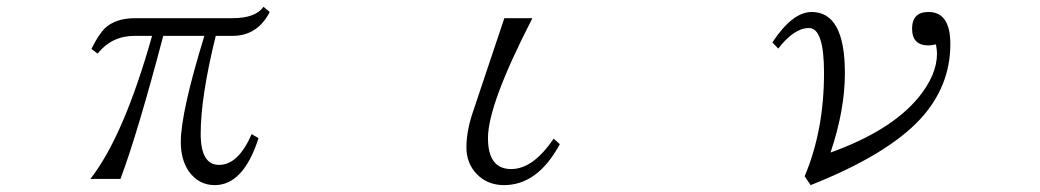

<svg xmlns="http://www.w3.org/2000/svg" viewBox="-20 -577 3040 561"><path d="M247.1 -434.1Q268.1 -476.1 286.1 -494.1Q317.4 -523.9 375 -523.9H660.2Q726.1 -523.9 750 -557.1L768.1 -542Q732.4 -472.2 659.2 -472.2H610.4Q566.4 -294.4 566.4 -186Q566.4 -95.2 620.1 -95.2Q676.3 -95.2 715.3 -185.1L735.4 -173.3Q691.4 -36.1 607.4 -36.1Q560.1 -36.1 531.2 -77.1Q508.3 -110.8 508.3 -162.1Q508.3 -248.5 577.1 -472.2H457Q381.8 -187 332 -54.2H244.1Q341.8 -179.2 424.3 -472.2H373Q306.6 -472.2 265.1 -420.4Z M1453.6 -523.9H1535.6Q1405.8 -271.5 1405.8 -173.8Q1405.8 -83 1473.6 -83Q1537.6 -83 1597.7 -171.9L1615.7 -155.8Q1551.3 -36.1 1452.6 -36.1Q1404.3 -36.1 1372.6 -68.8Q1342.8 -100.6 1342.8 -146Q1342.8 -191.4 1359.9 -244.1Z M2236.8 -453.1Q2295.4 -542 2351.6 -542Q2448.7 -542 2448.7 -363.3Q2448.7 -255.9 2406.7 -131.3Q2582.5 -194.3 2663.6 -292Q2717.8 -358.4 2717.8 -420.4Q2717.8 -429.7 2714.8 -447.3Q2700.2 -444.3 2692.9 -444.3Q2645 -444.3 2645 -493.2Q2645 -542 2692.9 -542Q2756.8 -542 2756.8 -448.2Q2756.8 -324.7 2668.9 -229Q2571.8 -124.5 2348.6 -36.1L2331.1 -62Q2387.7 -195.8 2387.7 -364.3Q2387.7 -495.1 2343.8 -495.1Q2300.3 -495.1 2253.9 -435.1Z"/></svg>

Font: I.Ming
Style: Regular
Weight: 400
Designer: Ichiten Fonts Project
Version: Version 5.10 Mar 24, 2018